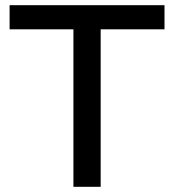

<svg xmlns="http://www.w3.org/2000/svg" viewBox="-20 -720 671 740"><path d="M263 0V-607H17V-700H614V-607H368V0Z"/></svg>

Font: Red Hat Display SemiBold
Style: Regular
Weight: 600
Designer: Pentagram, MCKL
Foundry: Pentagram, MCKL
Version: Version 1.023